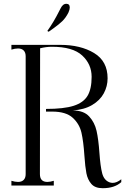

<svg xmlns="http://www.w3.org/2000/svg" viewBox="-20 -976 678 1010"><path d="M520 14Q480 14 460.5 -8.5Q441 -31 434.5 -64.5Q428 -98 424 -157Q419 -232 408.5 -278Q398 -324 362.5 -356.5Q327 -389 254 -389H222V-403Q316 -403 367.5 -419.5Q419 -436 440.5 -472Q462 -508 462 -572Q462 -638 412.5 -684Q363 -730 253 -730Q223 -730 191 -722L190 -60Q190 -19 229 -19Q244 -19 263 -25V0H40V-25Q59 -19 75 -19Q94 -19 104.5 -29.5Q115 -40 115 -60V-680Q115 -700 104.5 -710.5Q94 -721 75 -721Q59 -721 40 -715V-740H297Q404 -740 475 -697Q546 -654 546 -564Q546 -522 526 -485Q506 -448 464.5 -423.5Q423 -399 362 -395Q420 -395 449 -363.5Q478 -332 488 -287.5Q498 -243 503 -172Q508 -101 517.5 -64.5Q527 -28 556 -17Q564 -14 573 -14Q594 -14 618 -33V-18Q583 14 520 14ZM291 -917Q293 -920 298.5 -931.5Q304 -943 311.5 -949.5Q319 -956 329 -956Q347 -956 347 -936Q347 -926 340 -910Q326 -882 307 -864Q288 -846 266 -830.5Q244 -815 236 -809L229 -813Q263 -861 291 -917Z"/></svg>

Font: Viaoda Libre
Style: Regular
Weight: 400
Designer: Gydient
Version: Version 2.000